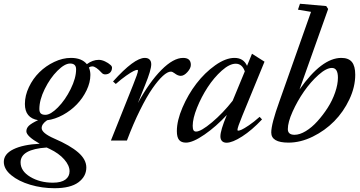

<svg xmlns="http://www.w3.org/2000/svg" viewBox="-91 -745 1909 1018"><path d="M197.8 252.9Q131.3 252.9 69.6 234.6Q7.8 216.3 -31.5 183.8Q-70.8 151.4 -70.8 113.3Q-70.8 71.3 -19.8 46.4Q31.2 21.5 119.6 17.1Q48.8 -22.9 48.8 -48.8Q48.8 -65.9 62.7 -78.9Q76.7 -91.8 110.8 -107.9Q41 -119.6 41 -193.8Q41 -238.3 62.3 -283.2Q83.5 -328.1 117.7 -361.8Q151.9 -395.5 196.5 -416.7Q241.2 -438 285.2 -438Q342.3 -438 369.6 -404.8Q400.4 -427.7 432.6 -427.7Q448.2 -427.7 465.8 -419.4Q483.4 -411.1 495.1 -400.4Q502.9 -393.6 502.9 -386.2Q502.9 -370.6 493.2 -360.6Q483.4 -350.6 466.3 -350.6Q455.6 -350.6 447.8 -359.4Q417 -393.1 398.4 -393.1Q388.7 -393.1 380.4 -387.2Q388.2 -368.7 388.2 -347.7Q388.2 -308.1 368.2 -266.4Q348.1 -224.6 316.4 -191.7Q284.7 -158.7 242.7 -135.7Q200.7 -112.8 158.7 -107.4Q129.9 -87.9 129.9 -65.9Q129.9 -39.6 196.8 -10.3Q280.8 25.9 323.7 63.2Q366.7 100.6 366.7 143.1Q366.7 190.4 324.7 221.7Q282.7 252.9 197.8 252.9ZM149.9 -136.2Q177.2 -136.2 216.1 -175.5Q254.9 -214.8 283.7 -272.9Q312.5 -331.1 312.5 -377.4Q312.5 -408.2 280.8 -408.2Q252 -408.2 213.4 -369.6Q174.8 -331.1 146.2 -273.2Q117.7 -215.3 117.7 -167Q117.7 -150.9 125.2 -143.6Q132.8 -136.2 149.9 -136.2ZM18.1 115.7Q18.1 162.1 69.6 192.9Q121.1 223.6 189.5 223.6Q233.4 223.6 255.6 207.3Q277.8 190.9 277.8 163.1Q277.8 132.3 249.5 100.1Q221.2 67.9 172.9 44.9Q169.9 43.5 164.6 41Q159.2 38.6 156.7 37.1Q18.1 46.4 18.1 115.7Z M497.1 0 614.3 -293.5Q640.6 -358.4 640.6 -370.6Q640.6 -374.5 636.2 -374.5Q630.4 -374.5 617.2 -368.2Q604 -361.8 578.1 -343.8Q552.2 -325.7 522.9 -299.8L508.3 -313Q620.6 -438 676.8 -438Q693.4 -438 702.1 -429.2Q710.9 -420.4 710.9 -404.3Q710.9 -374 678.7 -294.9L640.1 -198.7Q701.2 -310.1 764.6 -374Q828.1 -438 879.9 -438Q920.9 -438 920.9 -400.9Q920.9 -383.3 902.8 -363Q884.8 -342.8 867.2 -342.8Q852.1 -342.8 834 -356.9Q823.2 -365.2 814.9 -365.2Q797.4 -365.2 772.5 -342.5Q747.6 -319.8 717.3 -276.4Q687 -232.9 651.4 -161.1Q615.7 -89.4 582 0Z M895 11.2Q870.1 11.2 858.4 -3.2Q846.7 -17.6 846.7 -49.8Q846.7 -105.5 876.5 -174.8Q906.2 -244.1 950.4 -301.8Q994.6 -359.4 1050 -398.7Q1105.5 -438 1152.3 -438Q1200.2 -438 1218.8 -396L1245.1 -460L1311.5 -418L1193.8 -131.3Q1168 -68.8 1168 -56.2Q1168 -52.2 1171.9 -52.2Q1178.2 -52.2 1190.4 -57.6Q1202.6 -63 1228.8 -80.6Q1254.9 -98.1 1285.6 -125.5L1298.3 -111.8Q1244.6 -54.7 1192.9 -21.5Q1141.1 11.7 1110.4 11.7Q1094.7 11.7 1086.2 2.9Q1077.6 -5.9 1077.6 -22Q1077.6 -53.7 1110.8 -133.3L1111.8 -135.7Q1055.7 -74.7 993.7 -31.7Q931.6 11.2 895 11.2ZM930.7 -78.1Q930.7 -62 934.8 -54.7Q939 -47.4 948.7 -47.4Q974.6 -47.4 1033 -96.4Q1091.3 -145.5 1142.6 -210.9L1207 -366.7Q1192.9 -407.2 1158.7 -407.2Q1126 -407.2 1084.7 -370.4Q1043.5 -333.5 1010 -282.2Q976.6 -231 953.6 -173.8Q930.7 -116.7 930.7 -78.1Z M1438.5 11.2Q1347.2 11.2 1347.2 -42.5Q1347.2 -87.9 1390.6 -208L1558.1 -682.1L1488.8 -693.8L1499.5 -725.1L1638.7 -712.9L1648.9 -697.3L1497.1 -270.5Q1614.7 -438 1718.8 -438Q1756.8 -438 1774.7 -416.5Q1792.5 -395 1792.5 -348.6Q1792.5 -284.2 1761.5 -218.3Q1730.5 -152.3 1681.2 -102.3Q1631.8 -52.2 1567.1 -20.5Q1502.4 11.2 1438.5 11.2ZM1470.7 -30.3Q1498 -30.3 1530.3 -49.8Q1562.5 -69.3 1592 -102.1Q1621.6 -134.8 1646.5 -173.6Q1671.4 -212.4 1686 -255.1Q1700.7 -297.9 1700.7 -333Q1700.7 -384.8 1668.9 -384.8Q1639.2 -384.8 1597.7 -347.9Q1556.2 -311 1520.8 -260Q1485.4 -209 1460.2 -152.8Q1435.1 -96.7 1435.1 -60.5Q1435.1 -30.3 1470.7 -30.3Z"/></svg>

Font: Elstob 14pt Medium
Style: Italic
Weight: 500
Italic angle: -20°
Designer: Peter S. Baker
Version: Version 1.015